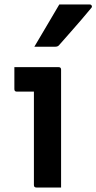

<svg xmlns="http://www.w3.org/2000/svg" viewBox="-20 -835 429 855"><path d="M131 -11V-427H55Q44 -427 44 -438V-536H241Q252 -536 252 -525V0H142Q131 0 131 -11ZM244 -815H380Q386 -815 388.5 -809.5Q391 -804 386 -799Q362 -770 340.5 -745Q319 -720 296 -694Q273 -668 244 -635Q238 -627 227 -627H133Q160 -673 188 -720Q216 -767 244 -815Z"/></svg>

Font: Recursive Sn Lnr St SmB
Style: Regular
Weight: 600
Version: Version 1.079;hotconv 1.0.112;makeotfexe 2.5.65598; ttfautoh